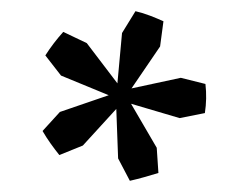

<svg xmlns="http://www.w3.org/2000/svg" viewBox="-20 -727 429 343"><path d="M191 -550 89 -592 61 -628Q75 -650 93 -670L135 -650L202 -562ZM86 -450Q78 -460 70.5 -470.5Q63 -481 56 -493L87 -527L192 -563L202 -548L128 -467ZM212 -404 191 -444 187 -553 204 -559 260 -463 263 -418Q250 -414 237.5 -410.5Q225 -407 212 -404ZM301 -516 196 -547V-565L303 -588L347 -577Q350 -551 346 -525ZM204 -553 188 -559 198 -668 222 -707Q235 -704 248 -699Q261 -694 272 -689L266 -644Z"/></svg>

Font: Piazzolla Thin
Style: Bold
Weight: 700
Version: Version 2.005